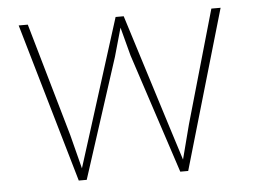

<svg xmlns="http://www.w3.org/2000/svg" viewBox="-43 -582 843 635"><g transform="rotate(-5 378.5 -264.0)"><path d="M362.3 -528.3H385.7L348.6 -397L220.2 0H195.3L243.7 -152.8ZM178.7 -152.8 217.8 0H193.8L40.5 -528.3H70.8ZM680.2 -528.3H710.9L557.1 0H533.2L572.8 -152.8ZM507.3 -152.8 555.7 0H530.8L400.4 -397L365.7 -528.3H389.2Z"/></g></svg>

Font: Heebo Thin
Style: Regular
Weight: 250
Designer: Oded Ezer
Foundry: Ezer Type House
Version: Version 3.100